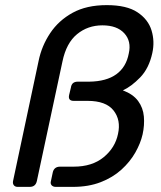

<svg xmlns="http://www.w3.org/2000/svg" viewBox="-20 -730 629 750"><path d="M49 0Q39 0 34 -6.5Q29 -13 31 -23L131 -493Q143 -551 176 -600.5Q209 -650 263.5 -680Q318 -710 397 -710Q475 -710 517 -682Q559 -654 572 -611Q585 -568 575 -523Q562 -463 527.5 -427.5Q493 -392 460 -377Q500 -362 519.5 -335.5Q539 -309 542 -275Q545 -241 537 -205Q529 -170 508.5 -134Q488 -98 454.5 -67.5Q421 -37 373.5 -18.5Q326 0 265 0H198Q187 0 181.5 -6.5Q176 -13 179 -23L186 -56Q191 -79 215 -79H268Q340 -79 385 -116Q430 -153 441 -207Q453 -261 423.5 -298.5Q394 -336 322 -336H268Q245 -336 250 -359L257 -388Q260 -411 284 -411H329Q396 -412 434.5 -440Q473 -468 483 -521Q494 -569 465.5 -600Q437 -631 380 -631Q323 -631 281 -596.5Q239 -562 224 -490L124 -23Q119 0 96 0Z"/></svg>

Font: Lubike
Style: Italic
Weight: 400
Italic angle: -12°
Foundry: Honoka55
Version: Version 1.000;July 22, 2022;FontCreator 14.0.0.2862 64-bit